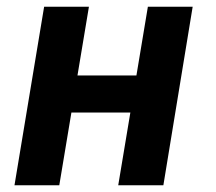

<svg xmlns="http://www.w3.org/2000/svg" viewBox="-20 -550 640 570"><path d="M23 0 111 -530H244L210 -326H385L419 -530H552L465 0H331L367 -216H192L156 0Z"/></svg>

Font: Iosevka Curly XBdExObl
Style: Regular
Weight: 800
Width: 7
Italic angle: -9°
Monospace: yes
Designer: Belleve Invis
Foundry: Belleve Invis
Version: Version 11.1.0; ttfautohint (v1.8.3)